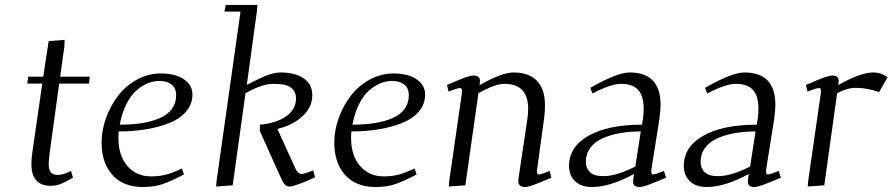

<svg xmlns="http://www.w3.org/2000/svg" viewBox="-20 -749 3607 776"><path d="M89.8 -411.1 94.2 -439H154.8L176.8 -583L241.2 -587.9L240.2 -561L223.1 -439H342.8L339.8 -411.1H219.2L182.1 -141.1Q176.8 -100.6 176.8 -89.8Q176.8 -61.5 186 -51.8Q195.3 -42 213.9 -42Q235.8 -42 267.1 -58.1L274.9 -30.8Q245.6 -13.7 226.1 -5.9Q206.5 2 185.1 2Q106.9 2 106.9 -86.9Q106.9 -107.9 111.8 -141.1L150.9 -411.1Z M390.6 -172.9Q390.6 -222.2 408.4 -271.7Q426.3 -321.3 457 -361.6Q487.8 -401.9 533.4 -427Q579.1 -452.1 629.9 -452.1Q689 -452.1 723.4 -428.5Q757.8 -404.8 757.8 -367.2Q757.8 -328.1 732.4 -298.3Q707 -268.6 663.6 -251.5Q620.1 -234.4 568.8 -226.1Q517.6 -217.8 459.5 -217.8Q458.5 -205.6 458.5 -191.9Q458.5 -120.1 494.9 -78.1Q531.2 -36.1 590.8 -36.1Q625.5 -36.1 653.3 -43.9Q681.2 -51.8 714.8 -67.9L723.6 -43.9Q669.4 -15.6 635.7 -4.4Q602.1 6.8 556.6 6.8Q478.5 6.8 434.6 -41.7Q390.6 -90.3 390.6 -172.9ZM463.9 -245.1Q513.7 -245.1 554 -251.5Q594.2 -257.8 625.7 -271.5Q657.2 -285.2 674.6 -308.6Q691.9 -332 691.9 -363.8Q691.9 -393.1 673.1 -407.5Q654.3 -421.9 624.5 -421.9Q600.6 -421.9 577.1 -412.4Q553.7 -402.8 531 -383.1Q508.3 -363.3 490.5 -327.6Q472.7 -292 463.9 -245.1Z M853.5 4.9 855.5 -19 952.1 -702.1H887.2L892.1 -729H1020.5L1018.1 -702.1L977.5 -405.8Q1025.9 -431.6 1057.4 -443.8Q1088.9 -456.1 1113.3 -456.1Q1171.9 -456.1 1207 -432.6Q1242.2 -409.2 1242.2 -363.8Q1242.2 -315.9 1202.6 -279.3Q1163.1 -242.7 1101.1 -228L1163.1 -91.8Q1174.3 -64.5 1181.9 -55.2Q1189.5 -45.9 1200.2 -45.9Q1208.5 -45.9 1246.1 -60.1L1253.4 -32.2Q1171.4 4.9 1150.4 4.9Q1137.2 4.9 1129.6 -4.6Q1122.1 -14.2 1110.4 -41L1030.3 -219.2V-245.1Q1095.2 -250.5 1135.7 -278.3Q1176.3 -306.2 1176.3 -352.1Q1176.3 -375 1162.6 -388.7Q1148.9 -402.3 1130.1 -406.2Q1111.3 -410.2 1084.5 -410.2Q1039.1 -410.2 972.2 -372.1L920.4 0Z M1331.1 -172.9Q1331.1 -222.2 1348.9 -271.7Q1366.7 -321.3 1397.5 -361.6Q1428.2 -401.9 1473.9 -427Q1519.5 -452.1 1570.3 -452.1Q1629.4 -452.1 1663.8 -428.5Q1698.2 -404.8 1698.2 -367.2Q1698.2 -328.1 1672.9 -298.3Q1647.5 -268.6 1604 -251.5Q1560.5 -234.4 1509.3 -226.1Q1458 -217.8 1399.9 -217.8Q1398.9 -205.6 1398.9 -191.9Q1398.9 -120.1 1435.3 -78.1Q1471.7 -36.1 1531.2 -36.1Q1565.9 -36.1 1593.8 -43.9Q1621.6 -51.8 1655.3 -67.9L1664.1 -43.9Q1609.9 -15.6 1576.2 -4.4Q1542.5 6.8 1497.1 6.8Q1418.9 6.8 1375 -41.7Q1331.1 -90.3 1331.1 -172.9ZM1404.3 -245.1Q1454.1 -245.1 1494.4 -251.5Q1534.7 -257.8 1566.2 -271.5Q1597.7 -285.2 1615 -308.6Q1632.3 -332 1632.3 -363.8Q1632.3 -393.1 1613.5 -407.5Q1594.7 -421.9 1564.9 -421.9Q1541 -421.9 1517.6 -412.4Q1494.1 -402.8 1471.4 -383.1Q1448.7 -363.3 1430.9 -327.6Q1413.1 -292 1404.3 -245.1Z M1786.6 -405.8Q1841.3 -429.2 1861.8 -436.5Q1882.3 -443.8 1894.5 -443.8Q1919.9 -443.8 1919.9 -421.9Q1919.9 -416 1918.9 -411.1L1918 -404.8Q2008.3 -456.1 2055.7 -456.1Q2118.2 -456.1 2150.4 -422.1Q2182.6 -388.2 2182.6 -323.2Q2182.6 -298.8 2179.7 -274.9L2150.9 -64.9Q2147.9 -43.9 2157.7 -43.9Q2167 -43.9 2201.7 -58.1L2208.5 -30.8Q2154.3 -7.8 2134 -0.5Q2113.8 6.8 2101.6 6.8Q2074.7 6.8 2074.7 -18.1Q2074.7 -21.5 2076.7 -35.2L2111.8 -270Q2114.7 -291.5 2114.7 -308.1Q2114.7 -410.2 2019.5 -410.2Q1980.5 -410.2 1913.6 -372.1L1860.8 0L1793.9 4.9L1795.9 -19L1846.7 -372.1Q1849.6 -393.1 1839.8 -393.1Q1828.6 -393.1 1793 -378.9Z M2279.8 -78.1Q2279.8 -156.2 2359.1 -200.7Q2438.5 -245.1 2574.7 -245.1L2578.6 -269Q2581.5 -283.7 2581.5 -309.1Q2581.5 -361.3 2559.1 -385.7Q2536.6 -410.2 2490.7 -410.2Q2448.7 -410.2 2374.5 -371.1L2365.7 -394Q2474.6 -456.1 2524.9 -456.1Q2649.9 -456.1 2649.9 -325.2Q2649.9 -304.7 2644.5 -264.2L2612.8 -64.9Q2609.9 -43.9 2619.6 -43.9Q2628.9 -43.9 2663.6 -58.1L2671.9 -30.8Q2619.1 -8.3 2597.4 -0.7Q2575.7 6.8 2563.5 6.8Q2538.6 6.8 2538.6 -16.1Q2538.6 -19.5 2540.5 -33.2L2542.5 -45.9Q2445.8 6.8 2372.6 6.8Q2328.6 6.8 2304.2 -16.8Q2279.8 -40.5 2279.8 -78.1ZM2347.7 -94.2Q2347.7 -70.3 2363.8 -53.7Q2379.9 -37.1 2418.5 -37.1Q2449.2 -37.1 2485.6 -49.6Q2522 -62 2547.9 -76.2L2569.8 -217.8Q2523.9 -217.8 2485.4 -210.9Q2446.8 -204.1 2415.3 -189.9Q2383.8 -175.8 2365.7 -151.4Q2347.7 -127 2347.7 -94.2Z M2743.7 -78.1Q2743.7 -156.2 2823 -200.7Q2902.3 -245.1 3038.6 -245.1L3042.5 -269Q3045.4 -283.7 3045.4 -309.1Q3045.4 -361.3 3022.9 -385.7Q3000.5 -410.2 2954.6 -410.2Q2912.6 -410.2 2838.4 -371.1L2829.6 -394Q2938.5 -456.1 2988.8 -456.1Q3113.8 -456.1 3113.8 -325.2Q3113.8 -304.7 3108.4 -264.2L3076.7 -64.9Q3073.7 -43.9 3083.5 -43.9Q3092.8 -43.9 3127.4 -58.1L3135.7 -30.8Q3083 -8.3 3061.3 -0.7Q3039.6 6.8 3027.3 6.8Q3002.4 6.8 3002.4 -16.1Q3002.4 -19.5 3004.4 -33.2L3006.3 -45.9Q2909.7 6.8 2836.4 6.8Q2792.5 6.8 2768.1 -16.8Q2743.7 -40.5 2743.7 -78.1ZM2811.5 -94.2Q2811.5 -70.3 2827.6 -53.7Q2843.8 -37.1 2882.3 -37.1Q2913.1 -37.1 2949.5 -49.6Q2985.8 -62 3011.7 -76.2L3033.7 -217.8Q2987.8 -217.8 2949.2 -210.9Q2910.6 -204.1 2879.2 -189.9Q2847.7 -175.8 2829.6 -151.4Q2811.5 -127 2811.5 -94.2Z M3237.3 -405.8Q3292 -429.2 3312.5 -436.5Q3333 -443.8 3345.2 -443.8Q3369.6 -443.8 3369.6 -421.9Q3369.6 -415 3368.7 -410.2L3367.2 -404.8Q3458.5 -456.1 3508.3 -456.1Q3533.7 -456.1 3550.3 -446.8L3567.4 -437L3533.2 -377Q3483.4 -394 3438.5 -394Q3403.8 -394 3363.3 -372.1L3311.5 0L3244.6 4.9L3246.6 -19L3297.4 -372.1Q3300.3 -393.1 3290.5 -393.1Q3279.3 -393.1 3243.7 -378.9Z"/></svg>

Font: Dehuti
Style: Italic
Weight: 400
Version: Version 1.2